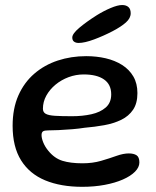

<svg xmlns="http://www.w3.org/2000/svg" viewBox="-20 -701 613 756"><path d="M303.7 34.6Q219.4 34.6 157.8 9.1Q96.2 -16.5 63 -69.7Q29.7 -122.9 29.7 -205.6Q29.7 -273.9 52.4 -325.2Q75.1 -376.4 115 -410.8Q154.8 -445.2 207.4 -462.6Q259.9 -479.9 319.3 -479.9Q359.9 -479.9 396.2 -471.5Q432.6 -463 460.8 -445.2Q489 -427.4 505.1 -399.8Q521.1 -372.3 521.1 -334.4Q521.1 -294.2 504 -268.9Q486.9 -243.6 457.4 -229.2Q427.9 -214.9 390.6 -208.1Q353.2 -201.3 312.8 -197.9Q292.7 -194.6 264.6 -192.2Q236.4 -189.8 210.3 -188.7Q184.1 -187.6 169.6 -187.6Q154.7 -187.6 149.1 -183.6Q143.6 -179.6 143.6 -168.9Q143.6 -156.7 150.5 -139.7Q157.4 -122.8 170.4 -107.1Q194.3 -77.7 226 -67.8Q257.8 -58 304.7 -58Q344.9 -58 378.3 -67.8Q411.8 -77.6 438.7 -87.3Q465.7 -96.9 487.1 -96.9Q506.4 -96.9 517.6 -89.7Q528.8 -82.4 528.8 -61.5Q528.8 -42.4 511.6 -25Q494.4 -7.6 463.8 5.8Q433.3 19.2 392.3 26.9Q351.4 34.6 303.7 34.6ZM264.1 -243.4Q304.7 -243.4 339.6 -251.1Q374.6 -258.8 396.2 -277.6Q417.9 -296.4 417.9 -329.4Q417.9 -368.6 389.5 -388.2Q361.2 -407.9 309.5 -407.9Q278.9 -407.9 250 -397.2Q221.2 -386.4 198.5 -367.6Q175.8 -348.7 162.4 -324.5Q149 -300.2 149 -273Q149 -258.9 160.2 -252.8Q171.3 -246.6 196.7 -245Q222 -243.4 264.1 -243.4ZM289.6 -531.9Q278.6 -531.9 271.6 -537Q264.6 -542 264.6 -553.5Q264.6 -568.1 292.2 -591.5Q319.7 -614.8 360.9 -640.9Q388 -657.8 415.8 -669.5Q443.5 -681.2 460.9 -681.2Q476.6 -681.2 485.6 -673.3Q494.6 -665.4 494.6 -648.8Q494.6 -629.4 475.9 -612.7Q457.2 -595.9 423.7 -578.4Q388.1 -559.8 350.6 -545.8Q313.1 -531.9 289.6 -531.9Z"/></svg>

Font: Gluten Thin
Style: Regular
Weight: 100
Designer: Tyler Finck
Foundry: Etcetera Type Company
Version: Version 1.300